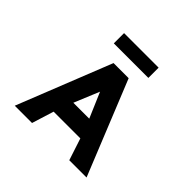

<svg xmlns="http://www.w3.org/2000/svg" viewBox="-104 -420 503 503"><g transform="rotate(45 147.5 -168.5)"><path d="M83 -337V-299H211V-337ZM175 -262H119L15 0H79L98 -61H197L217 0H281ZM177 -114H118L147 -184Z"/></g></svg>

Font: Hussar Tani
Style: Dwa
Weight: 700
Foundry: Cannot Into Space Fonts
Version: Version 0.92